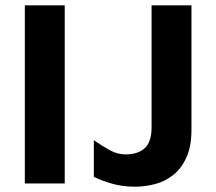

<svg xmlns="http://www.w3.org/2000/svg" viewBox="-20 -687 810 719"><path d="M73 0V-667H222.4V0ZM485 12.2Q441.8 12.2 403.1 1.8Q364.4 -8.6 331.4 -24.6V-162Q363.6 -139.6 391.8 -124.2Q420 -108.8 450.2 -108.8Q496.6 -108.8 522.1 -132.2Q547.6 -155.6 547.6 -209.2V-667H697V-202Q697 -139.2 678.3 -97.8Q659.6 -56.4 629.2 -32.1Q598.8 -7.8 561.1 2.2Q523.4 12.2 485 12.2Z"/></svg>

Font: Maven Pro VF Beta
Style: Regular
Weight: 400
Designer: Joe Prince
Foundry: Joe Prince
Version: Version 2.002